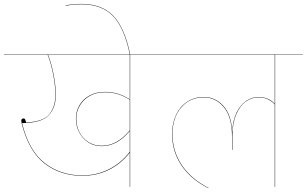

<svg xmlns="http://www.w3.org/2000/svg" viewBox="-40 -958 1572 984"><path d="M768 -678H627V0H625V-176Q580 -118 517.5 -87.5Q455 -57 382 -57Q270 -57 188.5 -120Q107 -183 71 -326Q69 -336 69 -340Q69 -345 72.5 -348Q76 -351 81 -351Q87 -351 90 -343L94 -330Q185 -335 214.5 -374.5Q244 -414 244 -471Q244 -518 232.5 -577Q221 -636 204 -678H-20V-680H768ZM625 -678H206Q223 -636 234.5 -577Q246 -518 246 -471Q246 -406 209.5 -367Q173 -328 73 -327Q108 -185 189.5 -122Q271 -59 382 -59Q454 -59 517 -90Q580 -121 625 -180V-287Q561 -209 481 -209Q442 -209 412 -228.5Q382 -248 365.5 -280.5Q349 -313 349 -350Q349 -387 367 -418.5Q385 -450 419 -468.5Q453 -487 498 -487Q531 -487 561 -478.5Q591 -470 625 -449ZM625 -447Q591 -468 561 -476.5Q531 -485 498 -485Q453 -485 420 -466.5Q387 -448 369 -417Q351 -386 351 -350Q351 -313 367 -281Q383 -249 413 -230Q443 -211 481 -211Q560 -211 625 -290Z M376 -936Q334 -936 297 -928L296 -930Q334 -938 376 -938Q482 -938 540.5 -877Q599 -816 627 -680H625Q597 -816 539 -876Q481 -936 376 -936Z M1512 -678H1370V0H1368V-423Q1357 -436 1336 -447.5Q1315 -459 1284 -459Q1251 -459 1220.5 -438Q1190 -417 1170.5 -371.5Q1151 -326 1151 -259V-190H1149V-259Q1149 -359 1107 -409Q1065 -459 1004 -459Q933 -459 888.5 -407Q844 -355 844 -271Q844 -183 892 -111.5Q940 -40 1029 5L1027 6Q938 -39 890 -110.5Q842 -182 842 -271Q842 -327 862.5 -370Q883 -413 920 -437Q957 -461 1004 -461Q1063 -461 1104.5 -415.5Q1146 -370 1150 -282Q1153 -341 1172.5 -381Q1192 -421 1222 -441Q1252 -461 1284 -461Q1336 -461 1368 -426V-678H748V-680H1512Z"/></svg>

Font: FiraGO Two
Style: Regular
Weight: 100
Designer: bBox Type
Foundry: bBox Type GmbH
Version: Version 1.001